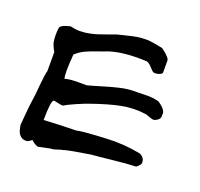

<svg xmlns="http://www.w3.org/2000/svg" viewBox="-115 -760 937 900"><g transform="rotate(20 353.5 -310.0)"><path d="M161 13Q143 8 127 -8Q121 -2 107 5Q80 10 63 -13Q54 -27 50 -57L58 -147L67 -215Q68 -224 72 -269Q76 -314 82 -336V-431Q78 -435 70.5 -452.5Q63 -470 63 -475Q58 -508 63 -545Q66 -552 74.5 -557Q83 -562 97 -565.5Q111 -569 113 -570Q150 -562 164 -564Q185 -564 208.5 -569Q232 -574 245.5 -578.5Q259 -583 289 -593.5Q319 -604 329 -608Q342 -611 371.5 -618.5Q401 -626 421.5 -629.5Q442 -633 468 -633Q479 -634 514 -628L550 -621L560 -614Q570 -606 575 -601.5Q580 -597 586.5 -589.5Q593 -582 594 -576V-513Q590 -505 575.5 -501Q561 -497 550 -500Q546 -502 528.5 -521Q511 -540 499 -538Q387 -543 316 -519Q305 -514 271 -502.5Q237 -491 215 -480.5Q193 -470 177 -456L170 -450Q162 -346 170 -329Q193 -336 234 -336H278Q295 -340 342.5 -354.5Q390 -369 424.5 -377Q459 -385 487 -386Q497 -386 519 -386.5Q541 -387 555.5 -387.5Q570 -388 588.5 -386Q607 -384 620 -380Q665 -350 658 -326Q662 -303 632 -292Q626 -289 606 -296.5Q586 -304 582 -304Q520 -312 461 -300Q402 -288 322 -260Q303 -254 261.5 -236Q220 -218 208 -209Q199 -207 180.5 -211.5Q162 -216 158 -216Q144 -211 144 -114Q184 -116 216.5 -117.5Q249 -119 264.5 -119Q280 -119 291 -119.5Q302 -120 305 -120Q308 -120 310 -121Q333 -126 392 -129.5Q451 -133 456 -133Q535 -137 620 -121Q634 -116 641.5 -103.5Q649 -91 645 -76Q637 -65 626 -57Q584 -56 512.5 -48Q441 -40 411 -38Q404 -37 373.5 -32Q343 -27 316 -22Q289 -17 278 -13Q269 -12 249.5 -5Q230 2 224 0Z"/></g></svg>

Font: Excalifont
Style: Regular
Weight: 400
Designer: Your Own Font Foundry (Virgil); Ján Filípek / DizajnDesign (Excalifont, modifications)
Foundry: Your Own Font Foundry (Virgil); Ján Filípek / DizajnDesign (Excalifont, modifications)
Version: Version 1.000;Glyphs 3.2 (3227)